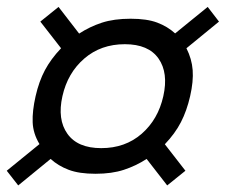

<svg xmlns="http://www.w3.org/2000/svg" viewBox="-49 -670 669 569"><path d="M5 -120.5 -29 -164 68 -243Q49 -274.5 47.8 -307.8Q46.5 -341 56.5 -385Q66.5 -429 84.2 -462.2Q102 -495.5 132 -527L70.5 -606L124.5 -649.5L185.5 -570.5Q217 -591 253 -602.8Q289 -614.5 338 -614.5Q386.5 -614.5 417 -603Q447.5 -591.5 470 -571L566.5 -649.5L600 -606L503.5 -527Q519.5 -495.5 522 -462.2Q524.5 -429 514.5 -385Q504.5 -341.5 487.2 -308Q470 -274.5 439.5 -242.5L500.5 -164L446.5 -120.5L385.5 -199Q354 -178.5 318.2 -166.8Q282.5 -155 234 -155Q185.5 -155 154.5 -166.8Q123.5 -178.5 101 -199ZM251 -231Q322 -231 370.8 -273.5Q419.5 -316 435 -385Q450.5 -454 420.8 -496.5Q391 -539 321 -539Q250 -539 200.8 -496.5Q151.5 -454 136 -385Q120.5 -316 150.8 -273.5Q181 -231 251 -231Z"/></svg>

Font: Besley* Narrow Heavy
Style: Italic
Weight: 800
Width: 4
Italic angle: -13°
Designer: Owen Earl
Foundry: indestructible type*
Version: Version 3.000; ttfautohint (v1.8.3)